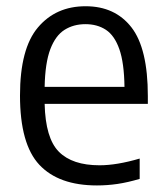

<svg xmlns="http://www.w3.org/2000/svg" viewBox="-20 -570 518 600"><path d="M283 9.5Q163.5 9.5 103 -55Q42.5 -119.5 42.5 -271.5Q42.5 -418 98.5 -484.2Q154.5 -550.5 247.5 -550.5Q339.5 -550.5 390.8 -484.5Q442 -418.5 442 -270V-245.5H119.5Q122 -138 164 -95.8Q206 -53.5 291 -53.5Q345 -53.5 416.5 -74.5V-11Q379.5 0 347.2 4.8Q315 9.5 283 9.5ZM247 -494.5Q210 -494.5 181.8 -476.8Q153.5 -459 137.2 -416.2Q121 -373.5 119.5 -298.5H369Q368 -373.5 353 -416.2Q338 -459 311 -476.8Q284 -494.5 247 -494.5Z"/></svg>

Font: Encode Sans Semi Condensed
Style: Regular
Weight: 400
Width: 4
Designer: Multiple Designers
Foundry: Impallari Type
Version: Version 3.000; ttfautohint (v1.8.3) -l 8 -r 50 -G 200 -x 14 